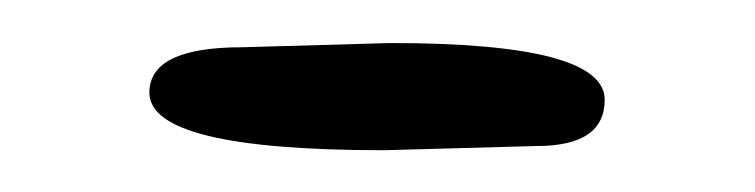

<svg xmlns="http://www.w3.org/2000/svg" viewBox="-20 -413 358 91"><path d="M94.7 -390.6 165 -392.6Q266.6 -392.6 266.6 -365.7Q266.6 -343.8 234.4 -343.8L162.1 -341.8Q50.8 -341.8 50.8 -369.1Q50.8 -390.6 94.7 -390.6Z"/></svg>

Font: Amatic
Style: Bold
Weight: 700
Width: 3
Version: Version 2.000; ttfautohint (v0.92-dirty) -l 8 -r 50 -G 50 -x